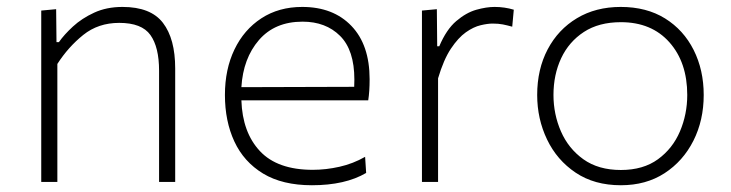

<svg xmlns="http://www.w3.org/2000/svg" viewBox="-20 -525 2108 554"><path d="M99 0V-494.5L142 -498.5L143 -403.5H150Q165 -425 190.5 -448.5Q216 -472 251.8 -488.5Q287.5 -505 333.5 -505Q415 -505 450.2 -459Q485.5 -413 485.5 -327.5V0H439V-321Q439 -389 414 -424Q389 -459 324 -459Q263.5 -459 220.2 -424.2Q177 -389.5 145.5 -340.5V0Z M880 9.5Q795 9.5 739.2 -24.2Q683.5 -58 656.2 -116.8Q629 -175.5 629 -251Q629 -325 656.5 -382.2Q684 -439.5 734.2 -472.2Q784.5 -505 852 -505Q941.5 -505 994 -450.2Q1046.5 -395.5 1046.5 -296.5Q1046.5 -261 1042.5 -235.5H676.5Q679.5 -143 730 -89Q780.5 -35 882.5 -35Q920.5 -35 959.5 -43.8Q998.5 -52.5 1033.5 -72.5L1036.5 -26Q976 9.5 880 9.5ZM853 -462.5Q773 -462.5 727.2 -409.5Q681.5 -356.5 676.5 -273.5L1002 -274.5Q1002.5 -283.5 1002.5 -295.5Q1002.5 -380.5 961.2 -421.5Q920 -462.5 853 -462.5Z M1197.5 0V-494.5L1240.5 -498.5L1241.5 -391.5H1247.5Q1268 -440 1296.5 -464.2Q1325 -488.5 1354.2 -496.8Q1383.5 -505 1407 -505Q1436 -505 1462.5 -497L1458 -448Q1443.5 -452 1431 -454.5Q1418.5 -457 1401.5 -457Q1387 -457 1366.8 -452.2Q1346.5 -447.5 1324.2 -431.8Q1302 -416 1281 -384.5Q1260 -353 1244 -299V0Z M1771.5 9.5Q1695 9.5 1641 -26.8Q1587 -63 1558.5 -122.5Q1530 -182 1530 -251Q1530 -325 1560.2 -382.5Q1590.5 -440 1644.8 -472.5Q1699 -505 1771 -505Q1845.5 -505 1899 -471.8Q1952.5 -438.5 1981.5 -380.8Q2010.5 -323 2010.5 -251Q2010.5 -178 1980.8 -119Q1951 -60 1897.5 -25.2Q1844 9.5 1771.5 9.5ZM1771.5 -34.5Q1836 -34.5 1878.5 -65.5Q1921 -96.5 1942 -146Q1963 -195.5 1963 -251Q1963 -345 1911.5 -403Q1860 -461 1771.5 -461Q1708 -461 1664.8 -432.8Q1621.5 -404.5 1599.2 -357Q1577 -309.5 1577 -251Q1577 -195.5 1598.5 -146Q1620 -96.5 1663.2 -65.5Q1706.5 -34.5 1771.5 -34.5Z"/></svg>

Font: Commissioner ExtraLight
Style: Regular
Weight: 200
Designer: Kostas Bartsokas
Foundry: Kostas Bartsokas
Version: Version 1.000; ttfautohint (v1.8.3)